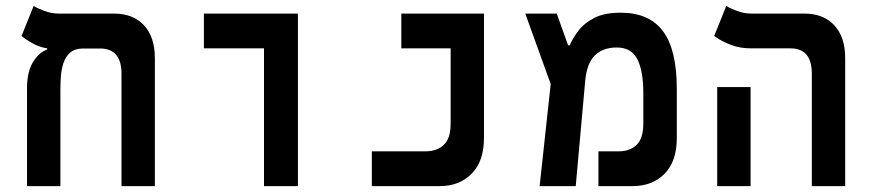

<svg xmlns="http://www.w3.org/2000/svg" viewBox="-20 -632 2970 652"><path d="M505.9 -434.6V0H392.6V-381.3Q392.6 -467.3 319.8 -467.3H262.7Q234.4 -467.3 218.5 -453.4Q202.6 -439.5 195.6 -418Q188.5 -396.5 186.8 -372.8Q185.1 -349.1 185.1 -329.1V0H71.8V-338.4Q72.8 -389.2 92 -421.1Q111.3 -453.1 140.1 -463.9V-467.8Q115.7 -471.2 91.6 -484.4Q67.4 -497.6 53.2 -509.8L94.2 -611.8Q105.5 -604.5 129.9 -595.2Q154.3 -585.9 179.7 -585.9H366.7Q432.1 -585.9 469 -546.1Q505.9 -506.3 505.9 -434.6Z M876.5 0V-467.8H672.4V-585.9H991.7V0Z M1242.7 0V-118.2H1425.8Q1463.9 -118.2 1487.1 -140.1Q1510.3 -162.1 1510.3 -211.9V-467.8H1342.8V-585.9H1623.5V-164.1Q1623.5 -84.5 1581.8 -42.2Q1540 0 1473.6 0Z M1812.5 0 1850.1 -346.7 1763.7 -585.9H1870.6L1909.2 -478H1914.6Q1924.8 -502 1944.1 -527.6Q1963.4 -553.2 1997.8 -571Q2032.2 -588.9 2087.9 -588.9Q2184.1 -588.9 2231.2 -526.4Q2278.3 -463.9 2278.3 -330.1V-163.1Q2278.3 -84 2236.8 -42Q2195.3 0 2128.4 0H2012.2V-118.2H2082.5Q2119.1 -118.2 2141.8 -140.1Q2164.6 -162.1 2164.6 -212.4V-315.4Q2164.6 -391.1 2144.3 -430.9Q2124 -470.7 2074.7 -470.7Q2026.9 -470.7 1999.8 -443.6Q1972.7 -416.5 1967.3 -357.9L1935.1 0Z M2736.8 0V-381.8Q2736.8 -467.8 2664.1 -467.8H2530.3Q2491.2 -467.8 2459.5 -480.5Q2427.7 -493.2 2405.3 -509.8L2446.3 -611.8Q2457.5 -604.5 2481.9 -595.2Q2506.3 -585.9 2531.7 -585.9H2710.9Q2776.4 -585.9 2813.2 -546.1Q2850.1 -506.3 2850.1 -434.6V0ZM2415.5 0V-336.4H2528.8V0Z"/></svg>

Font: Cascadia Mono PL SemiBold
Style: Regular
Weight: 600
Monospace: yes
Designer: Aaron Bell
Foundry: Saja Typeworks
Version: Version 2404.023; ttfautohint (v1.8.4)